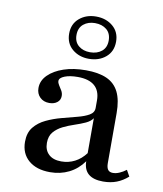

<svg xmlns="http://www.w3.org/2000/svg" viewBox="-77 -715 672 790"><g transform="rotate(10 259.0 -320.0)"><path d="M184.7 11.3Q128.2 11.3 95.2 -16.9Q62.1 -45.2 62.1 -94.4Q62.1 -132.3 81 -155.6Q100 -179 129.8 -193.1Q159.7 -207.3 193.1 -216.1Q226.6 -225 256.5 -232.7Q286.3 -240.3 305.2 -251.2Q324.2 -262.1 324.2 -281.5V-312.9Q324.2 -353.2 300.4 -373.8Q276.6 -394.4 229.8 -394.4Q196.8 -394.4 175.4 -385.9Q154 -377.4 154 -364.5Q154 -356.5 160.1 -347.2Q166.1 -337.9 172.2 -327.8Q178.2 -317.7 178.2 -305.6Q178.2 -288.7 165.3 -278.6Q152.4 -268.5 132.3 -268.5Q108.1 -268.5 93.1 -283.5Q78.2 -298.4 78.2 -321.8Q78.2 -352.4 102 -376.2Q125.8 -400 166.1 -413.7Q206.5 -427.4 258.1 -427.4Q311.3 -427.4 345.6 -412.1Q379.8 -396.8 396.4 -363.3Q412.9 -329.8 412.9 -275.8V-66.9Q412.9 -48.4 419.4 -39.5Q425.8 -30.6 440.3 -30.6Q453.2 -30.6 467.3 -36.7Q481.5 -42.7 495.2 -53.2L509.7 -27.4Q487.9 -8.1 462.9 1.6Q437.9 11.3 406.5 11.3Q325 11.3 324.2 -58.9Q299.2 -24.2 263.7 -6.5Q228.2 11.3 184.7 11.3ZM222.6 -40.3Q253.2 -40.3 279 -53.6Q304.8 -66.9 324.2 -92.7V-238.7Q315.3 -225 295.2 -215.7Q275 -206.5 250.4 -198.4Q225.8 -190.3 203.6 -179.4Q181.5 -168.5 166.5 -151.2Q151.6 -133.9 151.6 -105.6Q151.6 -75 170.2 -57.7Q188.7 -40.3 222.6 -40.3ZM261.3 -475.8Q220.2 -475.8 191.9 -499.6Q163.7 -523.4 163.7 -564.5Q163.7 -604.8 191.9 -628.6Q220.2 -652.4 261.3 -652.4Q303.2 -652.4 331.5 -628.6Q359.7 -604.8 359.7 -564.5Q359.7 -523.4 331.5 -499.6Q303.2 -475.8 261.3 -475.8ZM261.3 -503.2Q291.1 -503.2 310.1 -519Q329 -534.7 329 -563.7Q329 -593.5 310.1 -609.3Q291.1 -625 261.3 -625Q233.1 -625 213.7 -609.3Q194.4 -593.5 194.4 -563.7Q194.4 -534.7 213.3 -519Q232.3 -503.2 261.3 -503.2Z"/></g></svg>

Font: Playfair 12pt Medium
Style: Regular
Weight: 500
Designer: Claus Eggers Sørensen
Foundry: Claus Eggers Sørensen
Version: Version 2.000;gftools[0.9.28]